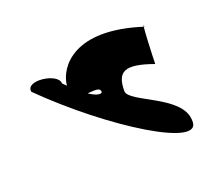

<svg xmlns="http://www.w3.org/2000/svg" viewBox="-61 -419 494 436"><g transform="rotate(-20 185.5 -201.0)"><path d="M24 -270C158 -137 352 -14 345 -85C343 -146 223 -171 223 -199C223 -246 243 -257 310 -233C310 -247 314 -346 316 -321C160 -371 110 -298 105 -258C102 -195 174 -241 174 -215C174 -211 156 -202 96 -264C96 -290 18 -300 24 -270Z"/></g></svg>

Font: Recovery
Style: Regular
Weight: 400
Version: Version 0.27